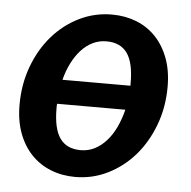

<svg xmlns="http://www.w3.org/2000/svg" viewBox="-44 -564 611 615"><g transform="rotate(5 262.0 -257.0)"><path d="M141.5 -221Q141 -217 141 -213.5Q141 -210 141 -206Q141 -141 162.8 -110.2Q184.5 -79.5 229.5 -79.5Q254 -79.5 274.8 -90.2Q295.5 -101 312.2 -119.8Q329 -138.5 341.2 -164.5Q353.5 -190.5 361 -221ZM370.5 -307.5Q370.5 -373 348.8 -403.5Q327 -434 282 -434Q258 -434 237.8 -424Q217.5 -414 201 -396Q184.5 -378 172 -353.2Q159.5 -328.5 152 -299H370.5ZM292 -521Q334.5 -521 370.8 -506.8Q407 -492.5 433.2 -465Q459.5 -437.5 474.5 -397.5Q489.5 -357.5 489.5 -306Q489.5 -240 468 -182.8Q446.5 -125.5 409.8 -83.2Q373 -41 324 -16.8Q275 7.5 219.5 7.5Q177 7.5 141 -6.8Q105 -21 78.5 -48.5Q52 -76 37 -116Q22 -156 22 -207.5Q22 -274 43.5 -331.5Q65 -389 101.8 -431Q138.5 -473 187.5 -497Q236.5 -521 292 -521Z"/></g></svg>

Font: Lato 2
Style: Bold Italic
Weight: 700
Italic angle: -7°
Designer: Lukasz Dziedzic with Adam Twardoch and Botio Nikoltchev
Foundry: tyPoland Lukasz Dziedzic
Version: Version 2.015; 2015-08-06; http://www.latofonts.com/